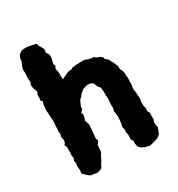

<svg xmlns="http://www.w3.org/2000/svg" viewBox="-174 -827 886 957"><g transform="rotate(-30 268.5 -348.0)"><path d="M79 -1 64 -12 55 -21 44 -31 46 -51 44 -75 47 -91 43 -103 49 -120 46 -135 48 -150 47 -164 48 -182 41 -196 50 -208 51 -223 47 -242 52 -257 49 -271 51 -285V-301L53 -315V-335L52 -344L51 -364V-372L49 -391L51 -409L52 -423L57 -440L48 -450L51 -462L50 -478L57 -496L52 -510L48 -521L46 -540L52 -553L50 -570V-587L52 -609L50 -621L54 -640L59 -652L65 -664L67 -684L75 -700L89 -710L98 -714H126L147 -710L156 -708L175 -703L177 -691L191 -668L194 -658L191 -642L202 -627L203 -617L202 -602L195 -574L200 -564L193 -547L197 -531L198 -510V-497L199 -485L210 -491L229 -499L238 -504L262 -507L269 -512L294 -515H316L338 -516L357 -509L377 -504L384 -506L401 -494L414 -490L427 -480L430 -469L446 -455L450 -446L460 -428L464 -418L470 -403V-387L477 -374L481 -361V-347L483 -330L482 -310V-292L478 -271L481 -249L482 -235L483 -223L484 -207L480 -193L481 -167L485 -156L483 -138L491 -123L490 -106L491 -87L485 -71L486 -56L489 -41L480 -18L475 -7L459 5L446 9L430 14L412 18L388 14L377 9L366 4L353 -9L349 -30L351 -40L341 -58L343 -74L342 -85L339 -101L340 -115L336 -132L341 -151L343 -177L344 -188L341 -210L339 -219L344 -236L343 -255L345 -279L346 -291L344 -306V-329L343 -342L342 -354L330 -369L324 -383L318 -394L301 -400L284 -399L262 -392L252 -383L246 -380L235 -365L223 -354L215 -338L208 -321V-309L194 -293L199 -284L197 -267L191 -251L199 -228V-215L198 -197L196 -179L194 -156L193 -148L198 -131L186 -116L184 -99L183 -89L182 -75L172 -60L168 -49L158 -32L152 -23L144 -6L130 1L122 2L115 5L103 2Z"/></g></svg>

Font: Winky Rough SemiBold
Style: Regular
Weight: 600
Designer: Simon Atzbach
Foundry: typofactur
Version: Version 1.206; ttfautohint (v1.8.4.7-5d5b)